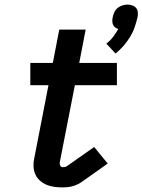

<svg xmlns="http://www.w3.org/2000/svg" viewBox="-20 -804 620 836"><path d="M483 -571 443 -614Q460 -627 472.5 -643.5Q485 -660 495 -678Q487 -680 481 -685Q475 -690 472 -697Q469 -704 469 -712.5Q469 -721 471 -730Q473 -740 478 -751Q483 -762 492.5 -769.5Q502 -777 513 -780.5Q524 -784 535 -784Q546 -784 556 -780.5Q566 -777 572.5 -769.5Q579 -762 580 -751Q581 -740 579 -730Q574 -708 566.5 -686Q559 -664 546.5 -643.5Q534 -623 518 -604.5Q502 -586 483 -571ZM253 12Q234 12 216 9.5Q198 7 182.5 0.5Q167 -6 154 -17.5Q141 -29 134 -44.5Q127 -60 126 -78Q125 -96 129 -114L191 -433H112V-530H210L238 -675H353L325 -530H489V-433H306L240 -96Q239 -89 242.5 -82.5Q246 -76 253 -76Q258 -76 263 -77Q268 -78 272 -81L390 -164L449 -92L332 -9Q322 -3 312.5 1Q303 5 293 7.5Q283 10 272.5 11Q262 12 253 12Z"/></svg>

Font: Lode
Style: Bold Italic
Weight: 700
Italic angle: -11°
Monospace: yes
Designer: Belleve Invis
Foundry: Belleve Invis
Version: Version 29.2.0; ttfautohint (v1.8.3)